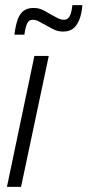

<svg xmlns="http://www.w3.org/2000/svg" viewBox="-20 -728 341 748"><path d="M7 0 114 -510H170L62 0ZM36 -593Q41 -631 49.5 -653.5Q58 -676 73 -686.5Q88 -697 110 -697Q131 -697 147 -689Q163 -681 179 -671Q193 -663 205.5 -657Q218 -651 230 -651Q244 -651 251.5 -665Q259 -679 262 -708H301Q298 -673 288.5 -650Q279 -627 264 -616Q249 -605 226 -605Q207 -605 192 -612Q177 -619 160 -629Q146 -636 133.5 -643.5Q121 -651 106 -651Q93 -651 86 -637Q79 -623 75 -593Z"/></svg>

Font: Saira Condensed Light
Style: Italic
Weight: 300
Width: 3
Italic angle: -12°
Designer: Hector Gatti with collaboration of the Omnibus-Type team
Foundry: Omnibus-Type
Version: Version 1.101